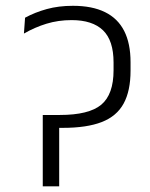

<svg xmlns="http://www.w3.org/2000/svg" viewBox="-20 -658 531 678"><path d="M131 -252 141 -206.5H201.5Q286.5 -206.5 339.2 -227Q392 -247.5 416.5 -292.2Q441 -337 441 -408.5V-438.5Q441 -504.5 418.5 -548.8Q396 -593 350.8 -615.2Q305.5 -637.5 237.5 -637.5Q187 -637.5 145.2 -626Q103.5 -614.5 68.5 -595.5L64.5 -539.5Q102.5 -561.5 144 -574.2Q185.5 -587 233 -587Q306.5 -587 343.8 -551Q381 -515 381 -437.5V-410Q381 -324.5 337.5 -288.2Q294 -252 191 -252ZM189 -240 131 -252V0H189Z"/></svg>

Font: Anek Devanagari Medium Light
Style: Regular
Weight: 300
Version: Version 1.003